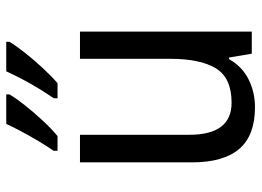

<svg xmlns="http://www.w3.org/2000/svg" viewBox="-128 -678 816 599"><g transform="rotate(-90 279.5 -378.0)"><path d="M481 -536V0H412L400 -71H395Q372 -30 332 -10Q292 10 245 10Q157 10 115 -39Q73 -88 73 -186V-536H159V-195Q159 -63 259 -63Q336 -63 366 -111.5Q396 -160 396 -255V-536ZM449 -756Q438 -737 415.5 -708.5Q393 -680 367 -652Q341 -624 320 -606H273V-618Q287 -638 303.5 -665Q320 -692 334 -719Q348 -746 357 -766H449ZM285 -756Q274 -737 252 -709Q230 -681 204 -653Q178 -625 155 -606H109V-618Q123 -638 139 -665Q155 -692 169.5 -719Q184 -746 193 -766H285Z"/></g></svg>

Font: Noto Sans Myanmar SemiCondensed
Style: Regular
Weight: 400
Width: 4
Designer: Monotype Design Team
Foundry: Monotype Imaging Inc.
Version: Version 2.107; ttfautohint (v1.8.4.7-5d5b)